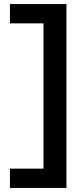

<svg xmlns="http://www.w3.org/2000/svg" viewBox="-20 -760 394 945"><path d="M29 165H307V-740H29V-645H194V70H29Z"/></svg>

Font: Bluebird
Style: Nrw
Weight: 400
Designer: Jasper
Foundry: Cannot Into Space Fonts
Version: Version 0.98